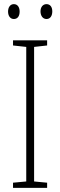

<svg xmlns="http://www.w3.org/2000/svg" viewBox="-20 -1002 291 929"><path d="M19 -946C19 -926 29 -910 47 -910C65 -910 75 -924 75 -946C75 -967 65 -982 47 -982C29 -982 19 -966 19 -946ZM176 -947C176 -926 187 -910 205 -910C223 -910 233 -925 233 -947C233 -968 223 -982 205 -982C187 -982 176 -967 176 -947ZM208 -93V-118L145 -124V-775L208 -782V-807H43V-782L107 -775V-124L43 -118V-93Z"/></svg>

Font: Noto Sans Telugu UI Condensed ExtraLight
Style: Regular
Weight: 200
Width: 3
Designer: Jelle Bosma - Monotype Design Team
Foundry: Monotype Imaging Inc.
Version: Version 2.005